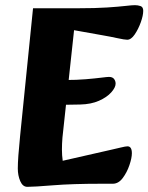

<svg xmlns="http://www.w3.org/2000/svg" viewBox="-20 -712 575 744"><path d="M86 12Q68 12 58.5 -10Q49 -32 49 -59Q49 -98 58 -186L108 -680H282Q350 -680 395 -683Q440 -686 466 -689Q492 -692 503 -692Q514 -692 524.5 -688.5Q535 -685 535 -670Q535 -652 525.5 -625.5Q516 -599 502 -578.5Q488 -558 473 -558Q463 -558 435.5 -564Q408 -570 379 -575L267 -595L222 -179Q220 -155 220 -132.5Q220 -110 223 -89L412 -132Q430 -136 448.5 -140.5Q467 -145 474 -145Q491 -145 491 -118Q491 -100 481.5 -72Q472 -44 455.5 -22Q439 0 417 0H372Q260 0 186 6Q112 12 86 12ZM173 -305 186 -402H234Q277 -402 312.5 -405Q348 -408 372 -411Q396 -414 402 -414Q416 -414 422 -406Q428 -398 428 -388Q428 -373 411 -354Q394 -335 363.5 -321.5Q333 -308 291 -307Z"/></svg>

Font: Alkatra
Style: Bold
Weight: 700
Designer: Suman Bhandary
Version: Version 1.100;gftools[0.9.22]